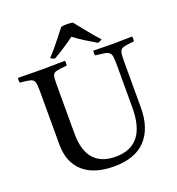

<svg xmlns="http://www.w3.org/2000/svg" viewBox="-160 -1037 1086 1177"><g transform="rotate(-20 383.5 -448.5)"><path d="M14 -701Q34 -701 62.5 -700.5Q91 -700 119.5 -699.5Q148 -699 167 -699Q186 -699 214.5 -699.5Q243 -700 272 -700.5Q301 -701 321 -701Q324 -686 321 -670Q275 -666 254 -661Q233 -656 228 -641Q223 -626 223 -590V-263Q223 -151 271.5 -96.5Q320 -42 413 -42Q511 -42 561 -103Q611 -164 611 -292V-566Q611 -601 608.5 -620.5Q606 -640 595.5 -649Q585 -658 564 -661.5Q543 -665 505 -669Q502 -684 505 -700Q532 -700 570 -699Q608 -698 631 -698Q656 -698 693.5 -699Q731 -700 759 -700Q762 -685 759 -669Q713 -664 692 -659Q671 -654 665.5 -637Q660 -620 660 -579V-271Q660 -138 591 -63.5Q522 11 382 11Q302 11 241.5 -15Q181 -41 147 -95.5Q113 -150 113 -233V-577Q113 -619 108 -637Q103 -655 82 -660.5Q61 -666 14 -670Q11 -685 14 -701ZM408 -826Q377 -803 342 -780Q307 -757 269 -735Q252 -738 241 -748Q262 -769 285.5 -797.5Q309 -826 331.5 -854.5Q354 -883 370 -904Q378 -906 388.5 -907Q399 -908 409 -908Q418 -908 428.5 -907Q439 -906 447 -904Q464 -883 486.5 -854.5Q509 -826 533 -797.5Q557 -769 577 -748Q565 -739 549 -735Q511 -757 475.5 -779.5Q440 -802 408 -826Z"/></g></svg>

Font: Tiro Bangla
Style: Regular
Weight: 400
Designer: Bangla: John Hudson & Fiona Ross. Latin: John Hudson.
Foundry: Tiro Typeworks Ltd.
Version: Version 1.60